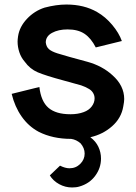

<svg xmlns="http://www.w3.org/2000/svg" viewBox="-20 -597 597 844"><path d="M526 -161.5Q526 -150 521.9 -129.2Q513.5 -78.1 472.9 -42.2Q432.3 -6.2 377.1 6.2Q401 24 412.5 48.4Q424 72.9 424 100Q424 141.7 398.4 176Q372.9 210.4 329.2 222.9Q315.6 227.1 296.9 227.1Q266.7 227.1 240.1 212.5Q213.5 197.9 199 174L243.8 131.2Q266.7 142.7 285.4 142.7Q313.5 142.7 332.8 123.4Q352.1 104.2 352.1 78.1Q352.1 54.2 334.4 33.3Q315.6 16.7 292.7 13.5Q211.5 13.5 150 -17.7Q105.2 -41.7 75 -84.9Q44.8 -128.1 31.3 -184.4L153.1 -214.6Q160.4 -151 193.2 -122.9Q226 -94.8 289.6 -94.8Q322.9 -94.8 347.9 -104.2Q370.8 -112.5 383.3 -129.2Q395.8 -145.8 395.8 -164.6Q395.8 -178.1 388.5 -189.6Q381.2 -201 368.8 -207.3Q357.3 -214.6 336.5 -221.9L257.3 -243.8Q180.2 -264.6 145.8 -279.2Q111.5 -293.8 88.5 -326Q72.9 -343.8 65.1 -367.2Q57.3 -390.6 57.3 -414.6Q57.3 -422.9 59.4 -437.5Q65.6 -479.2 98.4 -514.1Q131.2 -549 176 -563.5Q227.1 -577.1 271.9 -577.1Q350 -577.1 407.3 -543.8Q443.8 -522.9 473.4 -487.5Q503.1 -452.1 515.6 -416.7L401 -388.5Q380.2 -429.2 351.6 -448.4Q322.9 -467.7 277.1 -467.7Q236.5 -467.7 208.9 -452.6Q181.2 -437.5 181.2 -410.4Q183.3 -391.7 194.8 -381.2Q206.3 -370.8 232.3 -362.5Q256.2 -355.2 285.4 -346.9Q344.8 -331.2 365.6 -325Q429.2 -307.3 474 -266.7Q526 -220.8 526 -161.5Z"/></svg>

Font: Vladivostok Bold
Style: Regular
Weight: 700
Width: 4
Designer: Michael Sharanda
Foundry: Michael Sharanda
Version: Version 1.005